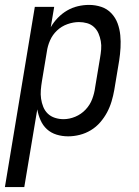

<svg xmlns="http://www.w3.org/2000/svg" viewBox="-48 -548 568 783"><path d="M-28 215 94 -520H173L159 -437Q171 -458 188 -475.5Q205 -493 225.5 -505Q246 -517 269 -522.5Q292 -528 315 -528Q341 -528 365 -520Q389 -512 406 -494Q423 -476 431.5 -453Q440 -430 442.5 -404.5Q445 -379 443.5 -353Q442 -327 438 -301L418 -181Q414 -158 407 -134.5Q400 -111 388.5 -89.5Q377 -68 360.5 -49Q344 -30 322.5 -17Q301 -4 277 2Q253 8 230 8Q205 8 182.5 1Q160 -6 143.5 -21Q127 -36 117.5 -57.5Q108 -79 104 -102L51 215ZM211 -62Q235 -62 259 -72Q283 -82 301 -101Q319 -120 328 -144Q337 -168 340 -192L360 -312Q363 -329 364.5 -346.5Q366 -364 363 -380.5Q360 -397 353.5 -412Q347 -427 335 -438Q323 -449 307 -453.5Q291 -458 274 -458Q251 -458 227 -449.5Q203 -441 184.5 -423.5Q166 -406 156 -383Q146 -360 143 -337L123 -217Q120 -199 118.5 -181Q117 -163 119.5 -145.5Q122 -128 128.5 -112Q135 -96 147 -84.5Q159 -73 176 -67.5Q193 -62 211 -62Z"/></svg>

Font: Iosevka Algr
Style: Italic
Weight: 400
Italic angle: -9°
Monospace: yes
Designer: Belleve Invis
Foundry: Belleve Invis
Version: Version 26.0.2; ttfautohint (v1.8.3)